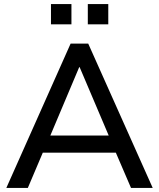

<svg xmlns="http://www.w3.org/2000/svg" viewBox="-20 -918 776 938"><path d="M11 0 325 -705H411L726 0H620L546 -172H189L116 0ZM367 -590 226 -256H511L369 -590ZM409 -799V-898H509V-799ZM229 -799V-898H329V-799Z"/></svg>

Font: Nunito Sans SemiBold
Style: Regular
Weight: 600
Designer: Vernon Adams
Foundry: Vernon Adams
Version: Version 3.101; ttfautohint (v1.8.4.7-5d5b);gftools[0.9.27]